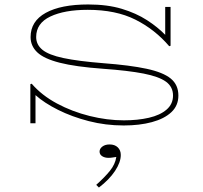

<svg xmlns="http://www.w3.org/2000/svg" viewBox="-20 -551 909 860"><path d="M779 -123Q779 -78 747.5 -48.5Q716 -19 660.5 -4Q605 11 534 11Q453 11 377.5 -8.5Q302 -28 240 -59Q178 -90 139 -125V1H116V-174L122 -176Q167 -124 235 -87.5Q303 -51 381.5 -31.5Q460 -12 535 -12Q597 -12 647 -23.5Q697 -35 726 -60Q755 -85 755 -123Q755 -162 723.5 -185Q692 -208 623 -221.5Q554 -235 441 -243Q318 -252 247.5 -270Q177 -288 147 -316.5Q117 -345 117 -385Q117 -456 185 -493.5Q253 -531 375 -531Q461 -531 525.5 -511.5Q590 -492 638 -461Q686 -430 720 -395V-520H744V-346L738 -344Q674 -419 586.5 -463Q499 -507 373 -507Q269 -507 205.5 -477Q142 -447 142 -385Q142 -351 170 -328Q198 -305 264 -291Q330 -277 442 -268Q562 -259 636.5 -243Q711 -227 745 -199Q779 -171 779 -123ZM471 96Q494 96 507.5 109Q521 122 521 143Q521 176 495 215Q469 254 423 289L411 277Q449 243 472.5 214Q496 185 501 152Q492 153 484 154.5Q476 156 466 156Q449 156 437.5 148.5Q426 141 426 128Q426 115 438.5 105.5Q451 96 471 96Z"/></svg>

Font: BhuTuka Expanded One
Style: Regular
Weight: 400
Designer: Erin McLaughlin
Version: Version 1.000; ttfautohint (v1.8.3)